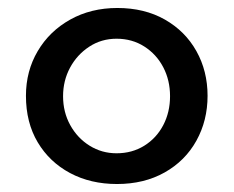

<svg xmlns="http://www.w3.org/2000/svg" viewBox="-20 -451 585 481"><path d="M45 -211Q45 -273 74.5 -323Q104 -373 156 -402Q208 -431 274 -431Q342 -431 393 -402Q444 -373 472 -323Q500 -273 500 -211Q500 -149 472 -98.5Q444 -48 392.5 -19Q341 10 273 10Q207 10 155.5 -17.5Q104 -45 74.5 -94.5Q45 -144 45 -211ZM138 -210Q138 -170 156 -137.5Q174 -105 204.5 -86Q235 -67 272 -67Q311 -67 341.5 -86Q372 -105 389 -137.5Q406 -170 406 -210Q406 -250 389 -282.5Q372 -315 341.5 -334.5Q311 -354 272 -354Q234 -354 203.5 -334Q173 -314 155.5 -281.5Q138 -249 138 -210Z"/></svg>

Font: Josefin Sans Thin
Style: Regular
Weight: 400
Version: Version 2.000